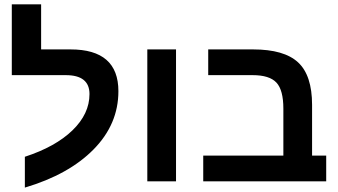

<svg xmlns="http://www.w3.org/2000/svg" viewBox="-20 -833 1554 882"><path d="M94.2 -112.8Q234.9 -158.7 313 -234.4Q391.1 -310.1 391.1 -400.9Q391.1 -487.8 282.2 -487.8H34.2V-813H168.9V-606H304.2Q523.9 -606 523.9 -414.1Q523.9 -262.7 410.2 -147Q296.4 -31.2 94.2 28.8Z M656.7 -606H788.6V0H656.7Z M936.5 -487.8V-606H1142.6Q1285.2 -606 1349.4 -546.4Q1413.6 -486.8 1413.6 -351.1V-118.2H1478.5V0H913.6V-118.2H1281.7V-334Q1281.7 -419.4 1249.8 -453.6Q1217.8 -487.8 1140.6 -487.8Z"/></svg>

Font: Arial
Style: Bold
Weight: 700
Designer: Steve Matteson
Foundry: Ascender Corporation
Version: Version 2.00.3